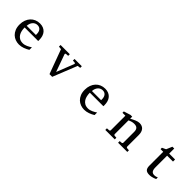

<svg xmlns="http://www.w3.org/2000/svg" viewBox="326 -1922 3253 3253"><g transform="rotate(45 1953.0 -295.5)"><path d="M601.6 -49.8Q580.6 -36.6 557.9 -25.4Q535.2 -14.2 511 -5.9Q486.8 2.4 461.9 7.3Q437 12.2 411.6 12.2Q366.2 12.2 324.2 -3.2Q282.2 -18.6 250.2 -49.3Q218.3 -80.1 199 -126.7Q179.7 -173.3 179.7 -235.8Q179.7 -294.4 197.3 -342Q214.8 -389.6 246.1 -423.6Q277.3 -457.5 320.3 -475.8Q363.3 -494.1 414.6 -494.1Q460.9 -494.1 496.1 -478.8Q531.2 -463.4 554.7 -436.3Q578.1 -409.2 589.8 -371.3Q601.6 -333.5 601.6 -289.1V-275.9Q601.6 -268.1 600.6 -261.2H276.4Q276.4 -223.1 284.4 -185.1Q292.5 -147 311.5 -116.7Q330.6 -86.4 362.8 -67.6Q395 -48.8 443.4 -48.8Q464.8 -48.8 485.8 -54.4Q506.8 -60.1 527.1 -68.8Q547.4 -77.6 565.9 -88.6Q584.5 -99.6 601.6 -110.8ZM501.5 -328.1Q501.5 -353 495.6 -374.3Q489.7 -395.5 477.8 -411.1Q465.8 -426.8 447.5 -435.8Q429.2 -444.8 404.3 -444.8Q379.4 -444.8 357.9 -435.3Q336.4 -425.8 320.1 -407.7Q303.7 -389.6 293.7 -364Q283.7 -338.4 281.7 -306.2H501.5Z M1373 -437 1198.2 0H1133.3L972.2 -437L917 -442.9V-481.9H1138.2V-442.9L1090.3 -439.9Q1082 -439 1077.1 -432.6Q1072.3 -426.3 1075.2 -418L1187 -105L1310.1 -418Q1313.5 -425.8 1309.1 -432.4Q1304.7 -439 1296.4 -439.9L1251.5 -442.9V-481.9H1426.3V-442.9Z M2164.1 -49.8Q2143.1 -36.6 2120.4 -25.4Q2097.7 -14.2 2073.5 -5.9Q2049.3 2.4 2024.4 7.3Q1999.5 12.2 1974.1 12.2Q1928.7 12.2 1886.7 -3.2Q1844.7 -18.6 1812.7 -49.3Q1780.8 -80.1 1761.5 -126.7Q1742.2 -173.3 1742.2 -235.8Q1742.2 -294.4 1759.8 -342Q1777.3 -389.6 1808.6 -423.6Q1839.8 -457.5 1882.8 -475.8Q1925.8 -494.1 1977.1 -494.1Q2023.4 -494.1 2058.6 -478.8Q2093.8 -463.4 2117.2 -436.3Q2140.6 -409.2 2152.3 -371.3Q2164.1 -333.5 2164.1 -289.1V-275.9Q2164.1 -268.1 2163.1 -261.2H1838.9Q1838.9 -223.1 1846.9 -185.1Q1855 -147 1874 -116.7Q1893.1 -86.4 1925.3 -67.6Q1957.5 -48.8 2005.9 -48.8Q2027.3 -48.8 2048.3 -54.4Q2069.3 -60.1 2089.6 -68.8Q2109.9 -77.6 2128.4 -88.6Q2147 -99.6 2164.1 -110.8ZM2064 -328.1Q2064 -353 2058.1 -374.3Q2052.2 -395.5 2040.3 -411.1Q2028.3 -426.8 2010 -435.8Q1991.7 -444.8 1966.8 -444.8Q1941.9 -444.8 1920.4 -435.3Q1898.9 -425.8 1882.6 -407.7Q1866.2 -389.6 1856.2 -364Q1846.2 -338.4 1844.2 -306.2H2064Z M2776.9 0V-39.1L2818.8 -42Q2827.6 -43 2833.7 -48.8Q2839.8 -54.7 2839.8 -64V-324.2Q2839.8 -371.6 2817.9 -396.2Q2795.9 -420.9 2743.7 -420.9Q2714.8 -420.9 2687 -412.8Q2659.2 -404.8 2633.8 -392.1V-64Q2633.8 -54.7 2639.6 -48.8Q2645.5 -43 2654.8 -42L2696.8 -39.1V0H2470.7V-39.1L2519.5 -42Q2528.8 -43 2534.7 -48.8Q2540.5 -54.7 2540.5 -64V-411.1H2470.7V-443.8L2592.8 -481.9H2633.8V-432.1Q2654.8 -443.8 2676.5 -455.1Q2698.2 -466.3 2719.7 -475.1Q2741.2 -483.9 2761.2 -489Q2781.2 -494.1 2798.8 -494.1Q2864.3 -494.1 2898.4 -453.6Q2932.6 -413.1 2932.6 -339.8V-64Q2932.6 -54.7 2938.7 -48.8Q2944.8 -43 2953.6 -42L2997.6 -39.1V0Z M3668.5 -21Q3649.9 -11.7 3627.9 -4.4Q3609.4 2 3585 7.1Q3560.5 12.2 3533.7 12.2Q3477.1 12.2 3451.7 -14.2Q3426.3 -40.5 3426.3 -100.1V-432.1H3362.3V-464.8L3430.7 -497.1L3475.6 -603H3519.5V-481.9H3660.6V-432.1H3519.5V-152.8Q3519.5 -123 3524.7 -102.3Q3529.8 -81.5 3539.8 -68.6Q3549.8 -55.7 3564.7 -49.8Q3579.6 -43.9 3599.6 -43.9Q3614.3 -43.9 3626.7 -46.4Q3639.2 -48.8 3648.4 -52.2Q3659.2 -56.2 3668.5 -61Z"/></g></svg>

Font: BabelStone Ogham Fixed
Style: Regular
Weight: 400
Monospace: yes
Designer: Andrew West
Foundry: BabelStone
Version: Version 2.02 March 14, 2022